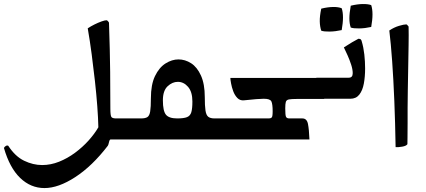

<svg xmlns="http://www.w3.org/2000/svg" viewBox="-70 -709 2165 976"><path d="M478 32Q399 135 313 191Q227 247 156 247Q86 247 32.5 195.5Q-21 144 -50 43Q-47 37 -40.5 33Q-34 29 -28 32Q7 86 52.5 108Q98 130 144 130Q188 130 230.5 113Q273 96 311.5 67.5Q350 39 380.5 5Q411 -29 430 -62Q429 -109 424.5 -169.5Q420 -230 412.5 -297.5Q405 -365 396 -433.5Q387 -502 376 -565Q391 -575 410 -584.5Q429 -594 446 -600Q463 -606 471 -606Q477 -606 484 -594Q489 -447 490 -344Q491 -241 491 -157Q491 -121 496.5 -114Q502 -107 520 -107H615V0H492Q487 0 484 14Q481 28 478 32Z M575 0V-107H647Q669 -107 679.5 -114Q690 -121 693.5 -143Q697 -165 697 -209Q697 -279 718 -322.5Q739 -366 771.5 -386.5Q804 -407 837 -407Q871 -407 901.5 -387.5Q932 -368 951.5 -325Q971 -282 971 -215Q971 -171 974.5 -147.5Q978 -124 988.5 -115.5Q999 -107 1021 -107H1093V0ZM831 -107Q864 -107 880.5 -113.5Q897 -120 902.5 -138.5Q908 -157 908 -193Q908 -242 886 -267.5Q864 -293 834 -293Q806 -293 782 -270.5Q758 -248 758 -199Q758 -145 773.5 -126Q789 -107 831 -107Z M1578 -206H1440Q1411 -206 1398.5 -203.5Q1386 -201 1383 -191Q1380 -181 1380 -158Q1380 -123 1384 -115Q1388 -107 1401 -107H1467Q1490 -107 1495.5 -79Q1501 -51 1503 0H1053V-107H1297Q1306 -107 1311 -111.5Q1316 -116 1316 -143Q1316 -180 1309.5 -193.5Q1303 -207 1271 -207Q1258 -207 1232 -205Q1206 -203 1170 -199Q1150 -197 1136.5 -211Q1123 -225 1115.5 -245.5Q1108 -266 1104.5 -285.5Q1101 -305 1101 -313Q1124 -313 1167.5 -313Q1211 -313 1266 -313Q1321 -313 1378.5 -313Q1436 -313 1488 -313Q1540 -313 1578 -313Z M1563 -553Q1556 -574 1555.5 -600.5Q1555 -627 1563 -665Q1595 -673 1622.5 -673.5Q1650 -674 1667 -667Q1680 -629 1667 -556Q1635 -549 1606 -548.5Q1577 -548 1563 -553ZM1713 -569Q1706 -589 1706 -615.5Q1706 -642 1713 -680Q1746 -688 1773.5 -688.5Q1801 -689 1817 -683Q1830 -644 1817 -572Q1786 -565 1756.5 -564.5Q1727 -564 1713 -569ZM1711 -207H1538V-314H1703Q1723 -314 1723 -337Q1723 -356 1715 -380.5Q1707 -405 1696.5 -428.5Q1686 -452 1678 -468Q1701 -483 1719.5 -494Q1738 -505 1752 -512Q1761 -512 1764.5 -508Q1768 -504 1769 -498Q1778 -468 1782 -432Q1786 -396 1786 -361Q1786 -319 1779.5 -284Q1773 -249 1756.5 -228Q1740 -207 1711 -207Z M2007 -574Q2008 -535 2007 -479Q2006 -423 2005 -363Q2004 -303 2003 -249.5Q2002 -196 2002 -161Q2002 -124 2002 -83.5Q2002 -43 2001.5 -13Q2001 17 2001 24Q1995 33 1974.5 36.5Q1954 40 1941 39Q1939 -85 1934.5 -195.5Q1930 -306 1923.5 -397.5Q1917 -489 1909 -554Q1933 -570 1958 -577.5Q1983 -585 1995 -585Q1999 -585 2007 -574Z"/></svg>

Font: Ruwudu Medium
Style: Regular
Weight: 500
Designer: Becca Hirsbrunner Spalinger
Foundry: SIL International
Version: Version 3.000